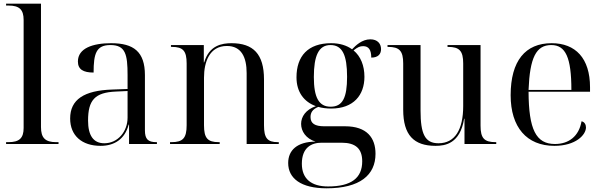

<svg xmlns="http://www.w3.org/2000/svg" viewBox="-20 -780 3266 1040"><path d="M13 0H297V-10H284C225 -10 202 -33 202 -92V-760H13V-750H26C85 -750 108 -728 108 -672V-87C108 -32 85 -10 26 -10H13Z M525 10C598 10 656 -25 677 -105H679V0H830V-10H827C782 -10 765 -26 765 -74V-373C765 -500 704 -546 582 -546C483 -546 402 -519 402 -447C402 -404 431 -387 487 -387C487 -490 501 -536 578 -536C660 -536 671 -485 671 -373V-298L588 -295C435 -290 360 -241 360 -138C360 -46 423 10 525 10ZM545 -4C486 -4 457 -46 457 -127C457 -238 494 -279 607 -284L671 -287V-143C671 -68 619 -4 545 -4Z M901 0H1170V-10H1165C1104 -10 1085 -32 1085 -102V-359C1085 -445 1115 -531 1209 -531C1287 -531 1316 -471 1316 -384V0H1490V-10H1485C1428 -10 1410 -32 1410 -102V-350C1410 -487 1352 -546 1234 -546C1183 -546 1113 -535 1086 -442H1084V-536H906V-526H911C972 -526 991 -504 991 -436V-102C991 -32 971 -10 909 -10H901Z M1749 240C1930 240 2014 168 2014 53C2014 -33 1968 -96 1849 -96H1736C1686 -96 1662 -111 1662 -146C1662 -169 1672 -188 1704 -201C1725 -195 1749 -192 1774 -192C1895 -192 1954 -265 1954 -364C1954 -424 1934 -475 1895 -507C1918 -525 1930 -530 1947 -530C1977 -530 1991 -510 1991 -468C2028 -468 2044 -487 2044 -514C2044 -543 2025 -567 1986 -567C1941 -567 1907 -534 1887 -513C1858 -534 1820 -546 1774 -546C1648 -546 1586 -476 1586 -361C1586 -281 1627 -228 1691 -205C1636 -186 1611 -148 1611 -109C1611 -69 1637 -29 1689 -13C1589 -12 1541 34 1541 103C1541 186 1610 240 1749 240ZM1771 -202C1707 -202 1680 -252 1680 -363C1680 -478 1706 -536 1770 -536C1835 -536 1860 -481 1860 -364C1860 -251 1836 -202 1771 -202ZM1757 230C1667 230 1615 189 1615 107C1615 19 1667 -7 1722 -7H1830C1906 -7 1942 25 1942 94C1942 184 1883 230 1757 230Z M2339 10C2392 10 2472 -2 2494 -137H2496V0H2668V-10H2665C2603 -10 2583 -31 2583 -99V-536H2404V-526H2407C2469 -526 2489 -504 2489 -436V-206C2489 -77 2444 -4 2355 -4C2282 -4 2258 -54 2258 -181V-536H2079V-526H2082C2144 -526 2164 -504 2164 -436V-186C2164 -49 2221 10 2339 10Z M2983 10C3098 10 3154 -49 3154 -90C3154 -105 3146 -120 3130 -123C3116 -42 3061 0 2986 0C2883 0 2844 -79 2843 -283H3176V-307C3176 -465 3097 -546 2968 -546C2826 -546 2746 -451 2746 -264C2746 -91 2833 10 2983 10ZM3075 -293H2843C2850 -468 2884 -536 2966 -536C3044 -536 3075 -468 3075 -293Z"/></svg>

Font: Noto Serif Display
Style: Regular
Weight: 400
Designer: Monotype Design Team
Foundry: Monotype Imaging Inc.
Version: Version 2.009